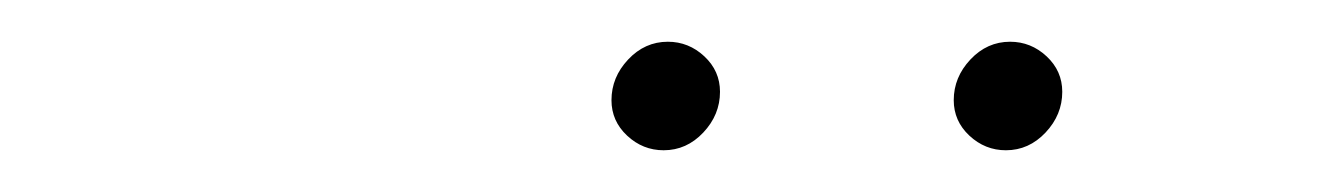

<svg xmlns="http://www.w3.org/2000/svg" viewBox="-20 -713 640 92"><path d="M462 -641Q452 -641 444.5 -648Q437 -655 437 -665Q437 -676 445 -684.5Q453 -693 464 -693Q474 -693 481.5 -686Q489 -679 489 -669Q489 -658 481 -649.5Q473 -641 462 -641ZM298 -641Q288 -641 280.5 -648Q273 -655 273 -665Q273 -676 281 -684.5Q289 -693 300 -693Q310 -693 317.5 -686Q325 -679 325 -669Q325 -658 317 -649.5Q309 -641 298 -641Z"/></svg>

Font: Montserrat Thin Thin
Style: Italic
Weight: 250
Italic angle: -11.3°
Version: Version 9.000